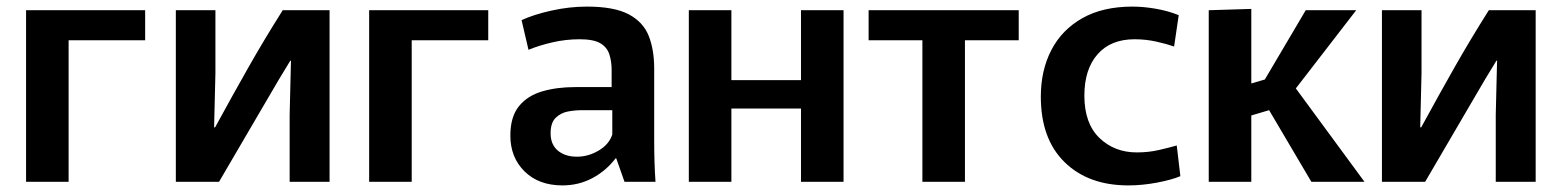

<svg xmlns="http://www.w3.org/2000/svg" viewBox="-20 -551 4736 582"><path d="M59 0V-520H420V-429H188V0Z M513 0V-520H633V-330L629 -165H632Q686 -264 734 -348.5Q782 -433 837 -520H979V0H858V-203L862 -367H860Q833 -324 778.5 -230Q724 -136 644 0Z M1099 0V-520H1460V-429H1228V0Z M1685 11Q1613 11 1570 -31.5Q1527 -74 1527 -140Q1527 -197 1553 -229Q1579 -261 1623.5 -274Q1668 -287 1723 -287H1834V-340Q1834 -365 1827 -386.5Q1820 -408 1799.5 -420Q1779 -432 1737 -432Q1695 -432 1654 -422.5Q1613 -413 1582 -400L1561 -490Q1598 -507 1652 -519Q1706 -531 1759 -531Q1842 -531 1886 -507.5Q1930 -484 1946.5 -442Q1963 -400 1963 -344V-125Q1963 -94 1964 -60Q1965 -26 1967 0H1873L1848 -71H1846Q1817 -33 1775.5 -11Q1734 11 1685 11ZM1729 -76Q1763 -76 1794.5 -94.5Q1826 -113 1836 -143V-217H1743Q1723 -217 1701.5 -213Q1680 -209 1664.5 -194Q1649 -179 1649 -147Q1649 -113 1671 -94.5Q1693 -76 1729 -76Z M2068 -520H2197V-308H2408V-520H2537V0H2408V-222H2197V0H2068Z M2776 0V-429H2613V-520H3068V-429H2905V0Z M3400 11Q3279 11 3207 -59.5Q3135 -130 3135 -258Q3135 -338 3167 -399.5Q3199 -461 3261 -496Q3323 -531 3413 -531Q3446 -531 3483.5 -524.5Q3521 -518 3553 -505L3539 -410Q3516 -418 3484.5 -425Q3453 -432 3419 -432Q3347 -432 3307 -386.5Q3267 -341 3267 -261Q3267 -177 3312.5 -133Q3358 -89 3426 -89Q3462 -89 3494 -96.5Q3526 -104 3547 -110L3558 -17Q3532 -6 3487.5 2.5Q3443 11 3400 11Z M3644 -520 3773 -524V-298L3814 -310L3938 -520H4091L3908 -283L4116 0H3955L3827 -217L3773 -201V0H3644Z M4169 0V-520H4289V-330L4285 -165H4288Q4342 -264 4390 -348.5Q4438 -433 4493 -520H4635V0H4514V-203L4518 -367H4516Q4489 -324 4434.5 -230Q4380 -136 4300 0Z"/></svg>

Font: Murecho Medium
Style: Regular
Weight: 500
Designer: Neil Summerour
Foundry: Positype
Version: Version 1.010; ttfautohint (v1.8.3)